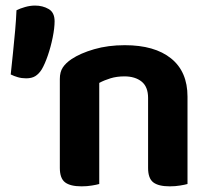

<svg xmlns="http://www.w3.org/2000/svg" viewBox="-20 -652 744 679"><path d="M643.1 -310.3V-214.9H503.7V-305.6Q503.7 -345.1 480.8 -363.5Q457.8 -381.9 420 -381.9Q393.2 -381.9 371.1 -375.2Q349 -368.5 331 -358.8V-214.9H191.6V-372.7Q191.6 -397.6 202.1 -413.4Q212.6 -429.2 232.9 -442.9Q264.2 -463.8 313.1 -478Q362.1 -492.2 421.3 -492.2Q526.9 -492.2 585 -445.4Q643.1 -398.6 643.1 -310.3ZM191.6 -262H331V-1.3Q322 1.3 305.1 4.1Q288.2 7 268.3 7Q228.8 7 210.2 -7.1Q191.6 -21.2 191.6 -58.1ZM503.7 -262H643.1V-1.3Q634.1 1.3 617 4.1Q599.9 7 580.3 7Q540.5 7 522.1 -7.1Q503.7 -21.2 503.7 -58.1ZM127.2 -406Q117.5 -390.7 104.9 -382.8Q92.3 -375 72.4 -375Q56.8 -375 43.3 -378.9Q29.9 -382.7 17.9 -388.7Q21.6 -423.6 25.8 -463.8Q30 -504.1 33.5 -543.6Q37 -583.1 38.3 -615.7Q50.6 -622 68.5 -627.1Q86.4 -632.3 104 -632.3Q130.9 -632.3 152 -620.1Q173.1 -608 173.1 -576.8Q173.1 -553.1 166.4 -519.8Q159.7 -486.5 149.1 -455.7Q138.5 -424.9 127.2 -406Z"/></svg>

Font: Baloo Tammudu 2
Style: Regular
Weight: 400
Designer: Maithili Shingre, Omkar Shende and Ek Type
Foundry: Ek Type
Version: Version 1.700